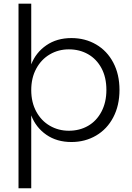

<svg xmlns="http://www.w3.org/2000/svg" viewBox="-20 -760 715 1038"><path d="M80.1 257.8V-740.2H148.9V-412.1Q173.8 -476.1 230.5 -515.1Q287.1 -554.2 366.2 -554.2Q440.4 -554.2 499.8 -519.5Q559.1 -484.9 592.5 -421.4Q626 -357.9 626 -273.9Q626 -189.9 592.5 -126Q559.1 -62 499.5 -27.1Q439.9 7.8 366.2 7.8Q287.1 7.8 230.5 -31.5Q173.8 -70.8 148.9 -136.2V257.8ZM148.9 -272.9Q148.9 -207 176 -157Q203.1 -106.9 249.5 -80.1Q295.9 -53.2 352.1 -53.2Q410.2 -53.2 456.1 -79.6Q502 -106 528.6 -156.5Q555.2 -207 555.2 -273.9Q555.2 -341.8 528.6 -391.4Q502 -440.9 456.1 -467Q410.2 -493.2 352.1 -493.2Q295.9 -493.2 249.5 -466.1Q203.1 -439 176 -388.9Q148.9 -338.9 148.9 -272.9Z"/></svg>

Font: Poppins Light
Style: Regular
Weight: 300
Designer: Ninad Kale (Devanagari), Jonny Pinhorn (Latin)
Foundry: Indian Type Foundry
Version: 4.004